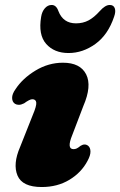

<svg xmlns="http://www.w3.org/2000/svg" viewBox="-20 -739 484 773"><path d="M276 -138.5Q282.5 -138.5 288.2 -141Q294 -143.5 304.5 -152Q321.5 -162.5 335 -152Q344 -144.5 344.2 -129Q344.5 -113.5 332.5 -91.5Q307.5 -44 259.2 -15Q211 14 148 14Q70 14 50.5 -32.2Q31 -78.5 61 -147.5L112 -276Q127.5 -312.5 126 -326Q124.5 -339.5 110 -339.5Q99.5 -339.5 77 -323Q65 -317 56 -317Q47 -317 40.5 -321Q29 -328.5 28.8 -344.5Q28.5 -360.5 42.5 -380Q71 -423.5 123 -455Q175 -486.5 233.5 -486.5Q303 -486.5 326.8 -439.8Q350.5 -393 315.5 -312L271 -195.5Q247.5 -138.5 276 -138.5ZM285.8 -645Q314.3 -645 336.7 -657Q359 -669 381.8 -694.5Q403.6 -719 421.7 -719Q437.4 -719 442.1 -705.8Q446.9 -692.5 439.3 -671.5Q415 -599 364.2 -562.2Q313.4 -525.5 255.9 -525.5Q198.4 -525.5 165.9 -562.2Q133.4 -599 145.7 -671.5Q149 -692.5 160.7 -705.8Q172.3 -719 188 -719Q206.5 -719 215.1 -694.5Q234.1 -645 285.8 -645Z"/></svg>

Font: Fraunces 9pt Soft Black
Style: Italic
Weight: 900
Italic angle: -16°
Version: Version 1.000;[b76b70a41]